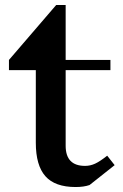

<svg xmlns="http://www.w3.org/2000/svg" viewBox="-20 -742 496 772"><path d="M340 2Q317 10 284 10Q201 10 162.5 -33.5Q124 -77 124 -168V-460H16V-501L206 -722H244V-501H424V-460H244V-156Q244 -75 322 -75Q343 -75 362.5 -84Q382 -93 411 -116L441 -78Z"/></svg>

Font: Inknut Antiqua
Style: Regular
Weight: 400
Designer: Claus Eggers Sørensen
Foundry: Claus Eggers Sørensen
Version: Version 1.003; ttfautohint (v1.8.2) -l 8 -r 50 -G 200 -x 14 